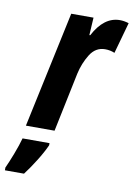

<svg xmlns="http://www.w3.org/2000/svg" viewBox="-156 -614 622 891"><g transform="rotate(10 154.5 -168.5)"><path d="M126 0 184 -279Q195 -329 221 -371Q247 -413 292 -413Q316 -413 337 -404L378 -551Q356 -558 336 -558Q261 -558 212 -465H208L213 -548H108L-9 0ZM21 221Q44 191 71 148Q98 105 113 71V61H-14Q-23 94 -39.5 137Q-56 180 -69 208V221Z"/></g></svg>

Font: Noto Sans UI Condensed ExtraBold
Style: Italic
Weight: 800
Width: 3
Designer: Monotype Design Team
Foundry: Monotype Imaging Inc.
Version: 1.001